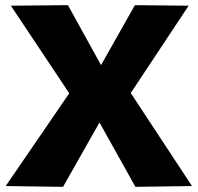

<svg xmlns="http://www.w3.org/2000/svg" viewBox="-20 -721 767 743"><path d="M2 -1 248 -360 22 -699 243 -701 371 -469 502 -701 710 -699 486 -361 723 -1 504 2 365 -247 224 2Z"/></svg>

Font: Georama SemiExpanded
Style: Bold
Weight: 700
Width: 6
Designer: Jean-Baptiste Levee
Foundry: Production Type
Version: Version 1.001